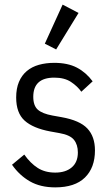

<svg xmlns="http://www.w3.org/2000/svg" viewBox="-20 -799 479 831"><path d="M219 12Q155 12 109.5 -14Q64 -40 32 -86L85 -130Q112 -92 143.5 -72Q175 -52 219 -52Q264 -52 290.5 -74.5Q317 -97 317 -139Q317 -173 300 -194Q283 -215 237 -223L198 -230Q123 -244 86.5 -277Q50 -310 50 -377Q50 -416 62 -444.5Q74 -473 96 -491.5Q118 -510 148.5 -518.5Q179 -527 215 -527Q273 -527 312.5 -506.5Q352 -486 381 -447L332 -402Q315 -426 287 -444.5Q259 -463 215 -463Q124 -463 124 -380Q124 -342 143.5 -324.5Q163 -307 207 -299L246 -292Q325 -278 358 -243Q391 -208 391 -148Q391 -73 347.5 -30.5Q304 12 219 12ZM223 -585 174 -610 251 -779 320 -743Z"/></svg>

Font: IBM Plex Sans Condensed
Style: Regular
Weight: 400
Width: 3
Designer: Mike Abbink, Paul van der Laan, Pieter van Rosmalen
Foundry: Bold Monday
Version: Version 1.1